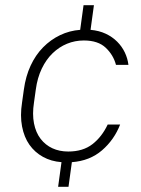

<svg xmlns="http://www.w3.org/2000/svg" viewBox="-20 -620 545 740"><path d="M217 5Q177 2 145.5 -15.5Q114 -33 93.5 -62Q73 -91 65 -132.5Q57 -174 65 -225L72 -275Q79 -326 98 -367Q117 -408 146 -437.5Q175 -467 211.5 -484.5Q248 -502 289 -505L302 -600H342L329 -505Q362 -502 387.5 -490Q413 -478 431.5 -459.5Q450 -441 461 -418Q472 -395 475 -370H427Q417 -408 387.5 -436Q358 -464 303 -464Q269 -464 238.5 -451.5Q208 -439 183 -415Q158 -391 141 -355.5Q124 -320 118 -275L111 -225Q104 -180 111 -144.5Q118 -109 136.5 -85Q155 -61 182 -48.5Q209 -36 243 -36Q300 -36 336.5 -64.5Q373 -93 395 -140H443Q420 -81 373 -40.5Q326 0 257 5L244 100H204Z"/></svg>

Font: Retni Sans Light
Style: Italic
Weight: 300
Italic angle: -8°
Designer: Vitaly Kuzmin
Foundry: ParaType Ltd.
Version: Version 1.00;June 10, 2019;FontCreator 11.5.0.2425 64-bit; t